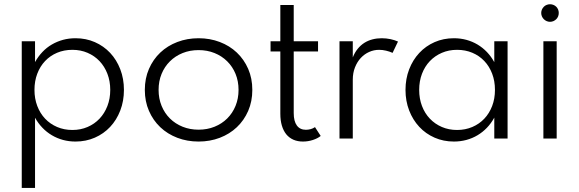

<svg xmlns="http://www.w3.org/2000/svg" viewBox="-20 -663 2771 919"><path d="M507.7 -232.7Q507.7 -190.9 494.1 -155.7Q480.5 -120.5 456.4 -95Q432.3 -69.5 399.1 -55.2Q365.9 -40.9 326.4 -40.9Q286.8 -40.9 253.4 -55.2Q220 -69.5 195.9 -95Q171.8 -120.5 158.4 -155.7Q145 -190.9 145 -232.7Q145 -275 158.4 -310.2Q171.8 -345.5 195.9 -370.9Q220 -396.4 253.4 -410.5Q286.8 -424.5 326.4 -424.5Q365.9 -424.5 399.1 -410.2Q432.3 -395.9 456.4 -370.5Q480.5 -345 494.1 -309.8Q507.7 -274.5 507.7 -232.7ZM573.2 -232.7Q573.2 -285.9 555.7 -331.4Q538.2 -376.8 507.3 -409.8Q476.4 -442.7 433.9 -461.4Q391.4 -480 341.4 -480Q310 -480 281.6 -472.3Q253.2 -464.5 228.2 -450Q203.2 -435.5 183 -414.1Q162.7 -392.7 147.7 -365.9V-465.5H84.1V236.4H147.7V-99.5Q162.7 -72.7 183 -51.6Q203.2 -30.5 228.2 -15.7Q253.2 -0.9 281.6 6.8Q310 14.5 341.4 14.5Q391.4 14.5 433.9 -4.1Q476.4 -22.7 507.3 -55.7Q538.2 -88.6 555.7 -134.1Q573.2 -179.5 573.2 -232.7Z M930.5 14.5Q985 14.5 1032 -3.4Q1079.1 -21.4 1113.6 -54.1Q1148.2 -86.8 1168 -132.3Q1187.7 -177.7 1187.7 -232.7Q1187.7 -287.7 1168 -333.2Q1148.2 -378.6 1113.6 -411.4Q1079.1 -444.1 1032 -462Q985 -480 930.5 -480Q875.9 -480 828.9 -462Q781.8 -444.1 747.3 -411.4Q712.7 -378.6 693 -333.2Q673.2 -287.7 673.2 -232.7Q673.2 -177.7 693 -132.3Q712.7 -86.8 747.3 -54.1Q781.8 -21.4 828.9 -3.4Q875.9 14.5 930.5 14.5ZM930.5 -42.3Q889.1 -42.3 854.1 -56.4Q819.1 -70.5 793.4 -95.9Q767.7 -121.4 753.4 -156.4Q739.1 -191.4 739.1 -232.7Q739.1 -274.5 753.4 -309.3Q767.7 -344.1 793.4 -369.5Q819.1 -395 854.1 -409.1Q889.1 -423.2 930.5 -423.2Q971.8 -423.2 1006.8 -409.1Q1041.8 -395 1067.5 -369.5Q1093.2 -344.1 1107.5 -309.3Q1121.8 -274.5 1121.8 -232.7Q1121.8 -191.4 1107.5 -156.4Q1093.2 -121.4 1067.5 -95.9Q1041.8 -70.5 1006.8 -56.4Q971.8 -42.3 930.5 -42.3Z M1430 14.5Q1454.5 14.5 1477.5 7Q1500.5 -0.5 1515 -12.3L1487.7 -54.5Q1478.6 -48.2 1467.3 -45Q1455.9 -41.8 1444.1 -41.8Q1415.9 -41.8 1400.9 -62.3Q1385.9 -82.7 1385.9 -121.8V-416.8H1502.3V-465.5H1385.9V-639.1H1321.8V-465.5H1275V-416.8H1321.8V-118.6Q1321.8 -86.8 1329.1 -62Q1336.4 -37.3 1350.2 -20.2Q1364.1 -3.2 1384.3 5.7Q1404.5 14.5 1430 14.5Z M1668.6 0V-281.4Q1668.6 -314.1 1679.1 -340.5Q1689.5 -366.8 1706.8 -385.5Q1724.1 -404.1 1746.8 -414.3Q1769.5 -424.5 1794.5 -424.5Q1810.5 -424.5 1827.7 -420.5Q1845 -416.4 1859.1 -410L1885 -464.1Q1869.1 -471.4 1848.9 -475.7Q1828.6 -480 1806.8 -480Q1783.6 -480 1762.7 -474.5Q1741.8 -469.1 1724.1 -458Q1706.4 -446.8 1692.3 -429.5Q1678.2 -412.3 1668.6 -388.2V-465.5H1605V0Z M1986.4 -232.7Q1986.4 -274.5 1999.8 -309.8Q2013.2 -345 2037.5 -370.5Q2061.8 -395.9 2095 -410.2Q2128.2 -424.5 2167.7 -424.5Q2207.3 -424.5 2240.7 -410.5Q2274.1 -396.4 2298.2 -370.9Q2322.3 -345.5 2335.7 -310.2Q2349.1 -275 2349.1 -232.7Q2349.1 -190.9 2335.7 -155.7Q2322.3 -120.5 2298.2 -95Q2274.1 -69.5 2240.7 -55.2Q2207.3 -40.9 2167.7 -40.9Q2128.2 -40.9 2095 -55.2Q2061.8 -69.5 2037.5 -95Q2013.2 -120.5 1999.8 -155.7Q1986.4 -190.9 1986.4 -232.7ZM1920.9 -232.7Q1920.9 -179.5 1938.4 -134.3Q1955.9 -89.1 1986.8 -55.9Q2017.7 -22.7 2060.2 -4.1Q2102.7 14.5 2152.7 14.5Q2183.6 14.5 2212.3 6.8Q2240.9 -0.9 2265.7 -15.7Q2290.5 -30.5 2310.7 -51.6Q2330.9 -72.7 2345.9 -100V0H2409.5V-465.5H2345.9V-365.5Q2330.9 -392.7 2310.7 -413.9Q2290.5 -435 2265.7 -449.8Q2240.9 -464.5 2212.3 -472.3Q2183.6 -480 2152.7 -480Q2102.7 -480 2060.2 -461.4Q2017.7 -442.7 1986.8 -409.5Q1955.9 -376.4 1938.4 -331.1Q1920.9 -285.9 1920.9 -232.7Z M2612.7 -558.6Q2621.4 -558.6 2629.1 -562Q2636.8 -565.5 2642.5 -571.1Q2648.2 -576.8 2651.4 -584.5Q2654.5 -592.3 2654.5 -600.9Q2654.5 -609.5 2651.4 -617.3Q2648.2 -625 2642.5 -630.7Q2636.8 -636.4 2629.1 -639.5Q2621.4 -642.7 2612.7 -642.7Q2604.1 -642.7 2596.4 -639.5Q2588.6 -636.4 2583 -630.7Q2577.3 -625 2573.9 -617.3Q2570.5 -609.5 2570.5 -600.9Q2570.5 -592.3 2573.9 -584.5Q2577.3 -576.8 2583 -571.1Q2588.6 -565.5 2596.4 -562Q2604.1 -558.6 2612.7 -558.6ZM2644.5 0V-465.5H2580.9V0Z"/></svg>

Font: Spartan MB
Style: Regular
Weight: 212
Designer: Matt Bailey, Mirko Velimirovic
Foundry: Matt Bailey
Version: Version 1.005